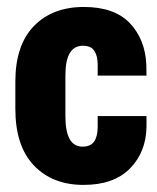

<svg xmlns="http://www.w3.org/2000/svg" viewBox="-20 -517 450 549"><path d="M23.9 -205.6Q23.9 -99.6 76.9 -43.9Q129.9 11.7 218.8 11.7Q305.7 11.7 351.8 -35.4Q397.9 -82.5 398.9 -154.8V-185.1H259.3V-153.8Q259.3 -127.4 249.3 -112.5Q239.3 -97.7 215.8 -97.7Q191.4 -97.7 179.2 -119.4Q167 -141.1 167 -185.1V-300.8Q167 -343.8 179.4 -365Q191.9 -386.2 217.3 -386.2Q240.2 -386.2 249.8 -371.6Q259.3 -356.9 259.3 -332V-300.8H398.9L398.4 -332.5Q395 -404.8 351.1 -450.9Q307.1 -497.1 219.7 -497.1Q129.9 -497.1 76.9 -442.4Q23.9 -387.7 23.9 -283.7Z"/></svg>

Font: Roboto Flex
Style: wght 700 wdth 25 opsz 34 GRAD 0.00 slnt 0.00 XTRA 468 XOPQ 96 YOPQ 79 YTLC 514 YTUC 712 YTAS 750 YTDE -203.00 YTFI 738
Weight: 700
Width: 1
Designer: Berlow after Robertson
Foundry: Google
Version: Version 3.100